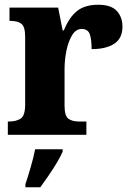

<svg xmlns="http://www.w3.org/2000/svg" viewBox="-20 -568 550 809"><path d="M13 0V-56H17Q49 -56 67.5 -68.5Q86 -81 86 -128V-412Q86 -456 70 -468Q54 -480 24 -480H20V-536H225L244 -440H249Q272 -496 305 -522Q338 -548 394 -548Q448 -548 472 -522Q496 -496 496 -456Q496 -406 461 -383.5Q426 -361 366 -361Q366 -403 358 -424.5Q350 -446 324 -446Q300 -446 284 -420Q268 -394 260 -355Q252 -316 252 -276V-123Q252 -79 268.5 -67.5Q285 -56 312 -56H344V0ZM87 208Q97 179 109.5 136Q122 93 128 61H244V71Q235 92 219 118.5Q203 145 184.5 172Q166 199 150 221H87Z"/></svg>

Font: Noto Serif Ethiopic SemiCondensed ExtraBold
Style: Regular
Weight: 800
Width: 4
Designer: Monotype Design Team
Foundry: Monotype Imaging Inc.
Version: Version 2.102; ttfautohint (v1.8.4.7-5d5b)